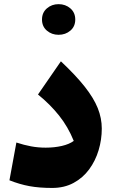

<svg xmlns="http://www.w3.org/2000/svg" viewBox="-20 -903 550 933"><path d="M474.6 -278.3Q474.6 -224.6 459.2 -173.1Q443.8 -121.6 413.3 -80.1Q382.8 -38.6 337.6 -14.2Q292.5 10.3 233.4 10.3Q170.9 10.3 123 1.5Q75.2 -7.3 25.9 -26.9L59.6 -210.4Q96.7 -198.2 130.9 -191.9Q165 -185.5 202.1 -185.5Q244.1 -185.5 280.3 -193.8Q316.4 -202.1 338.4 -218.3Q310.5 -287.1 266.8 -341.8Q223.1 -396.5 164.6 -443.8L275.9 -605Q348.6 -536.6 392.1 -481.4Q435.5 -426.3 455.1 -377.4Q474.6 -328.6 474.6 -278.3ZM184.1 -808.1Q184.1 -841.8 207.8 -862.3Q231.4 -882.8 264.6 -882.8Q298.3 -882.8 322 -862.3Q345.7 -841.8 345.7 -808.1Q345.7 -774.4 322 -754.2Q298.3 -733.9 264.6 -733.9Q231.4 -733.9 207.8 -754.2Q184.1 -774.4 184.1 -808.1Z"/></svg>

Font: Pinar-DS4-FD ExtraBold
Style: Regular
Weight: 800
Designer: Amin Abedi
Version: Version 3.000